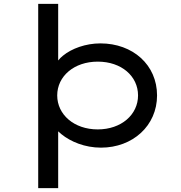

<svg xmlns="http://www.w3.org/2000/svg" viewBox="-20 -760 943 1000"><path d="M283 220V-76L300 -61C348 -22 422 9 506 9C671 9 798 -105 798 -263C798 -422 672 -534 503 -534C426 -534 353 -507 308 -470C298 -462 290 -454 283 -445V-740H179V220ZM489 -86C366 -86 278 -163 278 -263C278 -363 366 -439 489 -439C613 -439 699 -363 699 -263C699 -163 612 -86 489 -86Z"/></svg>

Font: Lexend Peta
Style: Regular
Weight: 400
Designer: Bonnie Shaver-Troup, Thomas Jockin
Foundry: Lexend
Version: Version 1.007